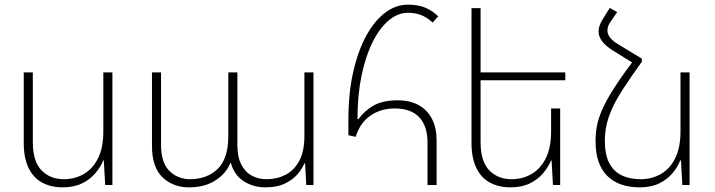

<svg xmlns="http://www.w3.org/2000/svg" viewBox="-20 -795 3071 825"><path d="M463 -484V0H432L426 -106H424Q412 -77 389 -50Q366 -23 331.5 -6.5Q297 10 249 10Q199 10 161 -10.5Q123 -31 102.5 -74Q82 -117 82 -181V-484H121V-185Q121 -102 158 -63.5Q195 -25 254 -25Q302 -25 340.5 -47.5Q379 -70 401.5 -115.5Q424 -161 424 -231V-484Z M792 10Q723 10 678 -33.5Q633 -77 633 -168V-484H672V-172Q672 -96 708 -60.5Q744 -25 797 -25Q869 -25 915 -69Q961 -113 961 -211V-484H1000V-172Q1000 -121 1016.5 -88.5Q1033 -56 1061.5 -40.5Q1090 -25 1125 -25Q1170 -25 1207 -44Q1244 -63 1266 -104Q1288 -145 1288 -211V-484H1327V0H1296L1291 -93H1288Q1278 -69 1257.5 -45.5Q1237 -22 1203.5 -6Q1170 10 1120 10Q1068 10 1027 -16.5Q986 -43 972 -95H970Q952 -50 906 -20Q860 10 792 10Z M1817 0V-183Q1817 -253 1781.5 -291Q1746 -329 1676 -329Q1616 -329 1571.5 -298Q1527 -267 1508 -207L1477 -214V-281Q1477 -394 1497.5 -485Q1518 -576 1553.5 -641Q1589 -706 1635 -740.5Q1681 -775 1733 -775Q1777 -775 1807.5 -762Q1838 -749 1863 -725L1839 -698Q1817 -719 1791.5 -729.5Q1766 -740 1733 -740Q1689 -740 1650 -707Q1611 -674 1581 -614Q1551 -554 1533.5 -470Q1516 -386 1516 -283H1520Q1545 -318 1584.5 -341Q1624 -364 1689 -364Q1742 -364 1779.5 -343Q1817 -322 1836.5 -283.5Q1856 -245 1856 -192V0Z M2387 -329V0H2356L2350 -106H2348Q2336 -77 2313 -50Q2290 -23 2255.5 -6.5Q2221 10 2173 10Q2123 10 2085 -10.5Q2047 -31 2026.5 -74Q2006 -117 2006 -181V-760H2045V-185Q2045 -102 2082 -63.5Q2119 -25 2178 -25Q2226 -25 2264.5 -47.5Q2303 -70 2325.5 -115.5Q2348 -161 2348 -231V-329ZM2026 -484H2409V-450H2026Z M2697 -528 2738 -543V-530Q2690 -463 2658.5 -414.5Q2627 -366 2610 -328Q2593 -290 2586 -257Q2579 -224 2579 -189Q2579 -132 2597 -96Q2615 -60 2649.5 -42.5Q2684 -25 2733 -25Q2781 -25 2820 -47.5Q2859 -70 2881.5 -115.5Q2904 -161 2904 -231V-484H2943V0H2912L2906 -106H2903Q2892 -77 2869 -50Q2846 -23 2811.5 -6.5Q2777 10 2729 10Q2638 10 2588.5 -40Q2539 -90 2539 -188Q2539 -220 2544.5 -251.5Q2550 -283 2566.5 -321.5Q2583 -360 2614.5 -410Q2646 -460 2697 -528ZM2738 -543 2697 -526 2612 -579Q2582 -598 2567 -618Q2552 -638 2552 -660Q2552 -673 2557 -687Q2562 -701 2572 -716L2600 -761L2632 -743L2605 -704Q2597 -693 2593.5 -683Q2590 -673 2590 -664Q2590 -648 2601.5 -633.5Q2613 -619 2634 -606Z"/></svg>

Font: Noto Sans Armenian ExtraLight
Style: Regular
Weight: 250
Designer: Monotype Design Team
Foundry: Monotype Imaging Inc.
Version: Version 2.007